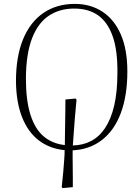

<svg xmlns="http://www.w3.org/2000/svg" viewBox="-20 -758 719 986"><path d="M302 208 297 203Q302 159 305 123Q308 87 310 59.5Q312 32 312 13Q236 6 180 -36.5Q124 -79 93.5 -156Q63 -233 62 -341Q62 -468 98.5 -556.5Q135 -645 203 -691.5Q271 -738 364 -738Q445 -738 506 -698Q567 -658 600.5 -581Q634 -504 634 -391Q634 -267 600.5 -177.5Q567 -88 503.5 -39Q440 10 353 14Q353 27 353 50.5Q353 74 353.5 102.5Q354 131 354 158Q354 185 354 203ZM354 -11Q406 -12 448 -34Q490 -56 520 -101Q550 -146 566.5 -216Q583 -286 583 -385Q584 -503 557.5 -575Q531 -647 482 -680.5Q433 -714 361 -714Q286 -714 230.5 -677Q175 -640 144.5 -561Q114 -482 113 -356Q113 -242 136.5 -168.5Q160 -95 204.5 -57.5Q249 -20 313 -13Q313 -27 313.5 -56Q314 -85 314.5 -121Q315 -157 315.5 -191Q316 -225 316 -247L368 -252L373 -246Q368 -197 364.5 -152.5Q361 -108 358.5 -72Q356 -36 354 -11Z"/></svg>

Font: Literata 60pt ExtraLight
Style: Italic
Weight: 250
Italic angle: -2°
Designer: Latin by Veronika Burian and Jose Scaglione. Greek by Irene Vlachou. Cyrillic by Vera Evstafieva
Foundry: TypeTogether
Version: Version 3.103;gftools[0.9.29]